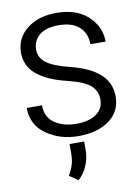

<svg xmlns="http://www.w3.org/2000/svg" viewBox="-104 -790 819 1122"><g transform="rotate(-10 305.5 -228.5)"><path d="M476.6 -178.7Q476.6 -229.5 439.9 -262Q403.3 -294.4 306.2 -318.4Q190.9 -345.7 128.9 -396.5Q66.9 -447.3 66.9 -527.8Q66.9 -612.3 134 -666.7Q201.2 -721.2 311 -721.2Q428.7 -721.2 497.1 -658.2Q565.4 -595.2 565.4 -506.3H475.1Q475.1 -570.8 433.1 -609.4Q391.1 -647.9 311 -647.9Q235.4 -647.9 196.3 -615.5Q157.2 -583 157.2 -529.3Q157.2 -481.4 198.5 -450.4Q239.7 -419.4 337.4 -395.5Q451.7 -366.7 509.5 -314Q567.4 -261.2 567.4 -179.7Q567.4 -92.3 498.3 -41Q429.2 10.3 314.5 10.3Q205.6 10.3 124.8 -46.4Q43.9 -103 43.9 -204.1H134.3Q134.3 -133.3 185.8 -97.9Q237.3 -62.5 314.5 -62.5Q390.6 -62.5 433.6 -93.3Q476.6 -124 476.6 -178.7ZM340.3 99.6Q340.3 144.5 322 189Q303.7 233.4 269 264.2L217.8 229Q236.3 198.2 245.1 168.2Q253.9 138.2 253.9 101.1V46.9H340.3Z"/></g></svg>

Font: Roboto Web
Style: Regular
Weight: 400
Designer: Google
Version: Version 1.200310; 2013